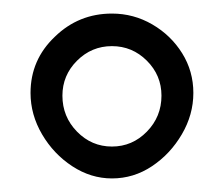

<svg xmlns="http://www.w3.org/2000/svg" viewBox="-20 -665 330 283"><path d="M265 -528Q265 -496 248 -467Q231 -438 204 -420Q177 -402 145 -402Q114 -402 86.5 -420Q59 -438 42 -467Q25 -496 25 -528Q25 -577 61 -611Q96 -645 145 -645Q177 -645 204.5 -629Q232 -613 248.5 -586.5Q265 -560 265 -528ZM72 -524Q72 -493 93.5 -471Q115 -449 145 -449Q175 -449 196.5 -471Q218 -493 218 -524Q218 -554 196.5 -575.5Q175 -597 145 -597Q115 -597 93.5 -575.5Q72 -554 72 -524Z"/></svg>

Font: Benne
Style: Regular
Weight: 400
Designer: John-Daniel Harrington
Version: Version 1.001